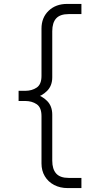

<svg xmlns="http://www.w3.org/2000/svg" viewBox="-20 -808 466 981"><path d="M75 -292V-344H109Q143 -344 167.5 -360.5Q192 -377 192 -420V-662Q192 -718 228.5 -753Q265 -788 323 -788H396V-736H331Q287 -736 267 -714Q247 -692 247 -648V-413Q247 -370 220.5 -343.5Q194 -317 157 -308V-328Q194 -319 220.5 -292.5Q247 -266 247 -222V13Q247 56 267 78.5Q287 101 331 101H396V153H326Q287 153 256.5 137Q226 121 209 92.5Q192 64 192 27V-215Q192 -259 167.5 -275.5Q143 -292 109 -292Z"/></svg>

Font: 42dot Sans Light Light
Style: Regular
Weight: 300
Version: Version 1.000